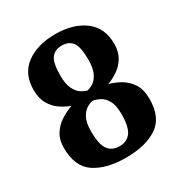

<svg xmlns="http://www.w3.org/2000/svg" viewBox="-159 -776 854 904"><g transform="rotate(-30 268.0 -324.5)"><path d="M268 11Q162 11 99 -31Q36 -73 36 -176Q36 -219 55 -249Q74 -279 104 -298.5Q134 -318 166 -329Q139 -339 112 -357Q85 -375 67 -406Q49 -437 49 -483Q49 -570 110 -615Q171 -660 268 -660Q365 -660 426 -614.5Q487 -569 487 -482Q487 -439 469.5 -409.5Q452 -380 424.5 -361Q397 -342 367 -331Q397 -324 428 -306.5Q459 -289 480 -257.5Q501 -226 501 -174Q501 -73 438 -31Q375 11 268 11ZM268 -354Q283 -357 300.5 -368Q318 -379 331 -405Q344 -431 344 -479Q344 -547 325 -572.5Q306 -598 268 -598Q230 -598 211 -572.5Q192 -547 192 -479Q192 -433 204.5 -407Q217 -381 234.5 -369.5Q252 -358 268 -354ZM268 -51Q308 -51 329.5 -79.5Q351 -108 351 -178Q351 -226 336.5 -251.5Q322 -277 301.5 -287.5Q281 -298 264 -300Q249 -298 231 -287Q213 -276 199.5 -251Q186 -226 186 -178Q186 -107 207 -79Q228 -51 268 -51Z"/></g></svg>

Font: Arsenal SC
Style: Bold
Weight: 700
Designer: Andrij Shevchenko
Foundry: Stairsfor
Version: Version 2.001; ttfautohint (v1.8.4.7-5d5b)